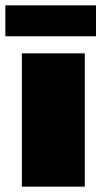

<svg xmlns="http://www.w3.org/2000/svg" viewBox="-32 -700 388 720"><path d="M286 0H50V-500H286ZM-12 -564V-680H328V-564Z"/></svg>

Font: Fivo Sans Modern ExtBlk
Style: Regular
Weight: 950
Designer: Alexander Slobzheninov
Foundry: Alexander Slobzheninov
Version: 1.0